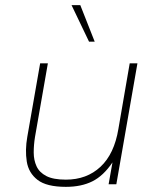

<svg xmlns="http://www.w3.org/2000/svg" viewBox="-20 -716 610 746"><path d="M236 10Q161 10 126 -17Q91 -44 84 -88.5Q77 -133 86 -184L136 -470H166L116 -184Q111 -153 111 -123.5Q111 -94 122 -70Q133 -46 160 -32Q187 -18 236 -18Q317 -18 370.5 -68Q424 -118 440 -215L484 -470H514L432 0H402L417 -85Q382 -33 339 -11.5Q296 10 236 10ZM326 -554 258 -696H292L348 -554Z"/></svg>

Font: Gantari Thin
Style: Italic
Weight: 100
Italic angle: -10°
Designer: Anugrah Pasau
Foundry: Lafontype
Version: Version 1.000; ttfautohint (v1.8.4.7-5d5b)